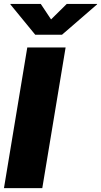

<svg xmlns="http://www.w3.org/2000/svg" viewBox="-20 -973 522 993"><path d="M319.3 -727.5 198.7 0H0.5L121.1 -727.5ZM190.9 -952.6 244.1 -872.6 325.2 -952.6H482.4L481.9 -950.2L300.8 -793.5H162.1L33.7 -950.2L34.2 -952.6Z"/></svg>

Font: Inter 18pt Black
Style: Italic
Weight: 900
Italic angle: -9.3988°
Designer: Rasmus Andersson
Foundry: rsms
Version: Version 4.001;git-66647c0bb